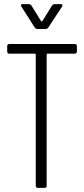

<svg xmlns="http://www.w3.org/2000/svg" viewBox="-20 -914 408 934"><path d="M215 -780 282 -882C286 -889 284 -894 276 -894H245C240 -894 236 -891 233 -887L186 -811C185 -809 181 -809 180 -811L133 -887C130 -891 126 -894 121 -894H90C85 -894 82 -892 82 -888C82 -886 83 -884 84 -882L149 -780C152 -776 156 -773 161 -773H203C208 -773 212 -776 215 -780ZM344 -700H25C19 -700 15 -696 15 -690V-663C15 -657 19 -653 25 -653H150C152 -653 154 -651 154 -649V-10C154 -4 158 0 164 0H197C203 0 207 -4 207 -10V-649C207 -651 209 -653 211 -653H344C350 -653 354 -657 354 -663V-690C354 -696 350 -700 344 -700Z"/></svg>

Font: Barlow Condensed Light
Style: Regular
Weight: 300
Width: 3
Designer: Jeremy Tribby
Foundry: Tribby Type
Version: Version 1.422;hotconv 1.0.109;makeotfexe 2.5.65596